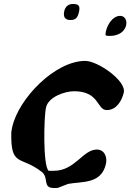

<svg xmlns="http://www.w3.org/2000/svg" viewBox="-20 -914 657 968"><path d="M304 -858C298 -831 306 -813 335 -813C363 -813 372 -827 378 -853C385 -883 378 -894 348 -894C325 -894 309 -881 304 -858ZM514 -756C509 -733 512 -733 535 -733C569 -733 607 -748 616 -787C621 -809 611 -834 586 -834C547 -834 521 -788 514 -756ZM42 -275C40 -268 37 -248 37 -247C33 -69 84 -131 191 -47C228 -17 192 34 253 34C258 34 271 34 272 33C277 32 319 14 324 13C395 0 490 15 514 -87C522 -122 507 -160 468 -160C398 -160 358 -53 252 -53H225C196 -80 201 -324 212 -372C224 -426 307 -454 354 -454C482 -454 468 -359 518 -359C567 -359 594 -405 604 -447C618 -507 472 -607 410 -607C258 -607 75 -419 42 -275Z"/></svg>

Font: Charger
Style: OversprayIt
Weight: 400
Designer: Jasper
Foundry: Cannot Into Space Fonts
Version: Version 0.980